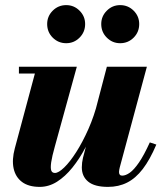

<svg xmlns="http://www.w3.org/2000/svg" viewBox="-20 -721 641 751"><path d="M135.5 10Q92 10 66.2 -9.2Q40.5 -28.5 33.2 -62.5Q26 -96.5 38 -141L116.5 -433.5H54V-460H280.5L194.5 -148Q183.5 -109 180.2 -86.2Q177 -63.5 180.5 -54Q184 -44.5 195 -44.5Q209 -44.5 231.2 -66Q253.5 -87.5 278.2 -126.2Q303 -165 325.8 -216.2Q348.5 -267.5 363.5 -327H383.5Q372.5 -282 354.8 -234.5Q337 -187 314 -143.5Q291 -100 263 -65.2Q235 -30.5 203 -10.2Q171 10 135.5 10ZM402.5 10Q350 10 325 -10.5Q300 -31 300 -66.5Q300 -75.5 301.2 -85.2Q302.5 -95 304.5 -103.5L398 -460H554.5L448.5 -66.5Q447.5 -62 446.5 -57.2Q445.5 -52.5 445.5 -48.5Q445.5 -34 458 -34Q471.5 -34 487.8 -45.5Q504 -57 523.5 -85.2Q543 -113.5 566 -164L591.5 -155.5Q566.5 -96.5 538.5 -60Q510.5 -23.5 477.2 -6.8Q444 10 402.5 10ZM450 -552Q419.5 -552 397.8 -573.8Q376 -595.5 376 -627Q376 -657.5 397.8 -679.2Q419.5 -701 450 -701Q481 -701 502.8 -679.2Q524.5 -657.5 524.5 -627Q524.5 -595.5 502.8 -573.8Q481 -552 450 -552ZM239 -552Q208 -552 186.2 -573.8Q164.5 -595.5 164.5 -627Q164.5 -657.5 186.2 -679.2Q208 -701 239 -701Q269.5 -701 291.2 -679.2Q313 -657.5 313 -627Q313 -595.5 291.2 -573.8Q269.5 -552 239 -552Z"/></svg>

Font: Bodoni Moda 9pt ExtraBold
Style: Italic
Weight: 800
Italic angle: -13°
Designer: Owen Earl
Foundry: indestructible type
Version: Version 2.004